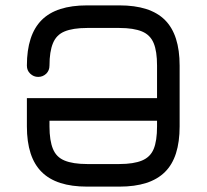

<svg xmlns="http://www.w3.org/2000/svg" viewBox="-20 -694 768 714"><path d="M424 0C424 0 424 0 424 0C500.5 0 557 -18 593.5 -54.5C630 -90.5 648 -147 648 -224C648 -224 648 -450 648 -450C648 -450 648 -450 648 -450C648 -526.5 630 -583 593.5 -619.5C557 -656 500.5 -674 424 -674C424 -674 304 -674 304 -674C304 -674 304 -674 304 -674C227.5 -674 171.5 -656 135 -619.5C98.5 -583 80 -526.5 80 -450C80 -450 80 -450 80 -450C80 -438 84 -428 92.5 -420C101 -412 110.5 -408 122 -408C122 -408 122 -408 122 -408C133.5 -408 143.5 -412 152 -420C160 -428 164 -438 164 -450C164 -450 164 -450 164 -450C164 -485.5 168.5 -513 177 -533.5C185.5 -554 199.5 -568.5 220 -577C240.5 -585.5 268.5 -590 304 -590C304 -590 424 -590 424 -590C424 -590 424 -590 424 -590C459.5 -590 487.5 -585.5 508 -577C528.5 -568.5 543 -554 551.5 -533.5C560 -513 564 -485.5 564 -450C564 -450 564 -329 564 -329C564 -329 80 -329 80 -329C80 -329 80 -224 80 -224C80 -224 80 -224 80 -224C80 -147 98.5 -90.5 135 -54.5C171.5 -18 227.5 0 304 0C304 0 424 0 424 0ZM304 -84C268.5 -84 240.5 -88.5 220 -97C199.5 -105.5 185.5 -119.5 177 -140C168.5 -160.5 164 -188.5 164 -224C164 -224 164 -245 164 -245C164 -245 564 -245 564 -245C564 -245 564 -224 564 -224C564 -224 564 -224 564 -224C564 -188.5 560 -160.5 551.5 -140C543 -119.5 528.5 -105.5 508 -97C487.5 -88.5 459.5 -84 424 -84C424 -84 304 -84 304 -84C304 -84 304 -84 304 -84Z"/></svg>

Font: Jura-Fortis-Bold
Style: Bold
Weight: 500
Designer: Daniel Johnson, Alexei Vanyashin, Mirko Velimirovic
Foundry: Daniel Johnson
Version: ""